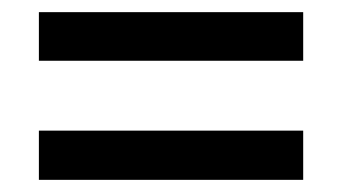

<svg xmlns="http://www.w3.org/2000/svg" viewBox="-20 -483 564 316"><path d="M44 -383V-463H479V-383ZM44 -187V-268H479V-187Z"/></svg>

Font: Noto Sans Telugu SemiCondensed Medium
Style: Regular
Weight: 500
Width: 4
Designer: Jelle Bosma - Monotype Design Team
Foundry: Monotype Imaging Inc.
Version: Version 2.005; ttfautohint (v1.8.4.7-5d5b)